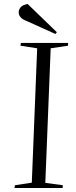

<svg xmlns="http://www.w3.org/2000/svg" viewBox="-20 -946 380 966"><path d="M167 -703 83 -716 85 -730H323L322 -716L235 -703L208 -26L296 -14L295 0H53L55 -14L140 -27ZM266 -784 259 -775 106 -844Q91 -850 82.5 -860.5Q74 -871 74 -884Q74 -897 83.5 -909Q93 -921 119 -926Z"/></svg>

Font: Literata 72pt Light
Style: Italic
Weight: 300
Italic angle: -2°
Designer: Latin by Veronika Burian and Jose Scaglione. Greek by Irene Vlachou. Cyrillic by Vera Evstafieva
Foundry: TypeTogether
Version: Version 3.002